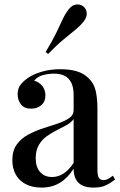

<svg xmlns="http://www.w3.org/2000/svg" viewBox="-20 -844 545 871"><path d="M168 7Q126 7 96 -9Q66 -25 51 -53Q36 -81 36 -117Q36 -161 56 -188.5Q76 -216 107.5 -233Q139 -250 174.5 -261.5Q210 -273 241.5 -283.5Q273 -294 293.5 -308Q314 -322 314 -345V-413Q314 -449 302.5 -470.5Q291 -492 271.5 -501Q252 -510 225 -510Q202 -510 176 -503.5Q150 -497 135 -478Q157 -472 171.5 -454.5Q186 -437 186 -411Q186 -383 167.5 -367Q149 -351 121 -351Q90 -351 75 -370.5Q60 -390 60 -416Q60 -443 73.5 -460Q87 -477 109 -492Q133 -508 170.5 -519Q208 -530 254 -530Q297 -530 328.5 -520.5Q360 -511 381 -490Q406 -467 414 -432.5Q422 -398 422 -349V-73Q422 -48 428.5 -37.5Q435 -27 450 -27Q460 -27 469.5 -32Q479 -37 492 -47L502 -30Q481 -13 459.5 -3Q438 7 405 7Q373 7 353 -3Q333 -13 323.5 -32Q314 -51 314 -79Q288 -37 252 -15Q216 7 168 7ZM216 -41Q244 -41 268.5 -57Q293 -73 314 -105V-304Q303 -288 282 -276.5Q261 -265 237 -253Q213 -241 191.5 -225.5Q170 -210 156 -186Q142 -162 142 -125Q142 -86 162 -63.5Q182 -41 216 -41ZM359 -814Q372 -803 373.5 -785Q375 -767 360 -747Q344 -727 322 -709Q300 -691 269.5 -666Q239 -641 198 -599L187 -608Q218 -659 235 -694.5Q252 -730 264 -756Q276 -782 291 -801Q306 -821 325.5 -823.5Q345 -826 359 -814Z"/></svg>

Font: Playfair Display Medium
Style: Regular
Weight: 500
Designer: Claus Eggers Sørensen
Foundry: Claus Eggers Sørensen
Version: Version 1.203